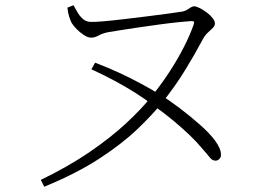

<svg xmlns="http://www.w3.org/2000/svg" viewBox="-20 -688 1040 729"><path d="M236 -659 259 -668Q265 -658 273 -643.5Q281 -629 293 -617.5Q305 -606 322 -605Q336 -604 371.5 -607Q407 -610 452.5 -615.5Q498 -621 543 -626.5Q588 -632 623.5 -637Q659 -642 672 -644Q683 -646 690.5 -651Q698 -656 704.5 -660Q711 -664 717 -664Q725 -664 738 -657.5Q751 -651 764.5 -641Q778 -631 787 -619.5Q796 -608 796 -599Q796 -590 788 -582Q780 -574 769 -564Q758 -554 749 -537Q721 -484 683 -422Q645 -360 594 -296Q560 -254 503 -199Q446 -144 359 -87Q272 -30 148 21L135 -5Q242 -57 322 -112Q402 -167 459.5 -220.5Q517 -274 553 -319Q590 -364 622 -413Q654 -462 678 -509Q702 -556 715 -594Q718 -603 716.5 -605.5Q715 -608 706 -608Q688 -607 654.5 -603.5Q621 -600 581.5 -594.5Q542 -589 503.5 -583.5Q465 -578 435 -573Q405 -568 392 -566Q370 -562 355 -553.5Q340 -545 326 -545Q314 -545 298.5 -555Q283 -565 270.5 -578Q258 -591 252 -601Q248 -609 243 -623.5Q238 -638 236 -659ZM327 -425 341 -450Q391 -431 434 -411Q477 -391 516 -370Q555 -349 592 -326Q622 -308 661.5 -278Q701 -248 738 -215.5Q775 -183 796 -155Q807 -140 813 -126.5Q819 -113 819 -100Q819 -90 812.5 -84Q806 -78 799 -78Q786 -78 777.5 -89Q769 -100 746 -126Q727 -149 701 -174Q675 -199 640.5 -228Q606 -257 561 -289Q531 -312 495.5 -334.5Q460 -357 418.5 -379.5Q377 -402 327 -425Z"/></svg>

Font: Early Summer Mincho VF
Style: Regular
Weight: 250
Designer: GuiWonder
Version: Version 1.002